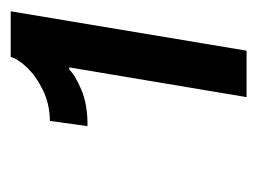

<svg xmlns="http://www.w3.org/2000/svg" viewBox="-80 -760 476 355"><g transform="rotate(-90 157.5 -582.0)"><path d="M314.6 -799.7 241.8 -363.6H155.9L210.9 -691.4H206.7Q198.2 -681.5 170.3 -669.4Q142.4 -657.3 102.3 -657.7L111.9 -727.3Q143.5 -727.6 169 -740.2Q194.6 -752.8 210.8 -769.7Q226.9 -786.6 230.1 -799.7Z"/></g></svg>

Font: Inter UI Medium
Style: Italic
Weight: 500
Italic angle: 9.39999°
Designer: Rasmus Andersson
Foundry: rsms
Version: 3.2;8d6f07862